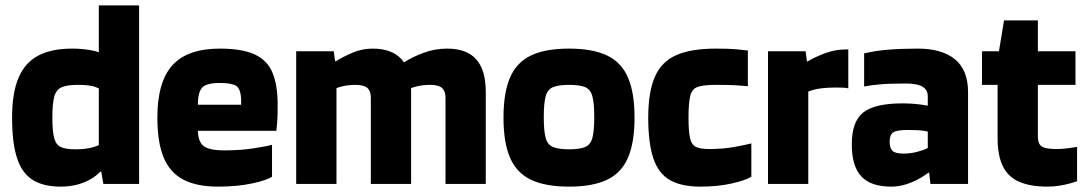

<svg xmlns="http://www.w3.org/2000/svg" viewBox="-20 -685 4041 715"><path d="M498 -665V0H365L357 -46H348V-665ZM382 -165 402 -125Q375 -54 324.5 -22Q274 10 206 10Q141 10 101 -15.5Q61 -41 43 -97.5Q25 -154 25 -247Q25 -340 49.5 -396.5Q74 -453 123.5 -478.5Q173 -504 248 -504Q284 -504 316 -498.5Q348 -493 371 -481Q394 -469 403 -448L372 -343Q358 -352 337 -360.5Q316 -369 269 -369Q230 -369 209.5 -360Q189 -351 182 -325Q175 -299 175 -247Q175 -195 182 -170Q189 -145 207.5 -137Q226 -129 260 -129Q297 -129 321.5 -135.5Q346 -142 361 -151Q376 -160 382 -165Z M799 -376Q750 -376 733.5 -359.5Q717 -343 717 -295H878Q878 -299 878 -305.5Q878 -312 878 -317Q876 -354 860 -365Q844 -376 799 -376ZM993 -27Q972 -13 917 -1.5Q862 10 792 10Q712 10 662 -16.5Q612 -43 589 -99.5Q566 -156 566 -247Q566 -380 622 -442Q678 -504 799 -504Q881 -504 928 -482.5Q975 -461 994.5 -415Q1014 -369 1014 -293Q1014 -261 1013 -242Q1012 -223 1009 -198H717Q718 -168 728 -152.5Q738 -137 759.5 -131Q781 -125 816 -125Q875 -125 924 -132.5Q973 -140 993 -146Z M1083 0V-494H1223L1233 -418V0ZM1205 -346V-457H1231Q1258 -474 1293.5 -489Q1329 -504 1367 -504Q1440 -504 1475.5 -464Q1511 -424 1511 -342V0H1361V-322Q1361 -346 1348 -357.5Q1335 -369 1303 -369Q1271 -369 1242 -360Q1213 -351 1205 -346ZM1483 -346V-454H1487Q1514 -472 1556.5 -488Q1599 -504 1645 -504Q1718 -504 1753.5 -464Q1789 -424 1789 -342V0H1639V-322Q1639 -346 1626 -357.5Q1613 -369 1581 -369Q1549 -369 1520 -360Q1491 -351 1483 -346Z M2099 10Q2011 10 1957.5 -15.5Q1904 -41 1879.5 -97.5Q1855 -154 1855 -247Q1855 -340 1879.5 -396.5Q1904 -453 1957.5 -478.5Q2011 -504 2099 -504Q2187 -504 2240.5 -478.5Q2294 -453 2318.5 -396.5Q2343 -340 2343 -247Q2343 -154 2318.5 -97.5Q2294 -41 2240.5 -15.5Q2187 10 2099 10ZM2099 -129Q2139 -129 2159 -137.5Q2179 -146 2186 -171.5Q2193 -197 2193 -249Q2193 -301 2186 -326.5Q2179 -352 2159 -360.5Q2139 -369 2099 -369Q2060 -369 2039.5 -360.5Q2019 -352 2012 -326.5Q2005 -301 2005 -249Q2005 -197 2012 -171.5Q2019 -146 2039.5 -137.5Q2060 -129 2099 -129Z M2778 -27Q2758 -14 2706 -2Q2654 10 2589 10Q2517 10 2474.5 -14.5Q2432 -39 2413 -95.5Q2394 -152 2394 -247Q2394 -342 2418.5 -398.5Q2443 -455 2498 -479.5Q2553 -504 2646 -504Q2695 -504 2721.5 -501.5Q2748 -499 2765 -497V-364Q2745 -366 2719.5 -367.5Q2694 -369 2646 -369Q2600 -369 2578.5 -361.5Q2557 -354 2550.5 -328Q2544 -302 2544 -247Q2544 -197 2549.5 -171.5Q2555 -146 2571.5 -138Q2588 -130 2620 -130Q2673 -130 2716.5 -138Q2760 -146 2778 -151Z M2840 0V-494H2980L2990 -418V0ZM2962 -333V-456H2987Q3015 -473 3053 -487Q3091 -501 3131 -501Q3133 -501 3135 -501Q3137 -501 3139 -501V-356Q3131 -358 3120.5 -358.5Q3110 -359 3093 -359Q3035 -359 3004 -349Q2973 -339 2962 -333Z M3152 -148Q3152 -232 3194.5 -266Q3237 -300 3341 -300Q3376 -300 3410 -295.5Q3444 -291 3454 -286V-190Q3441 -195 3420.5 -198Q3400 -201 3361 -201Q3318 -201 3305.5 -191.5Q3293 -182 3293 -157Q3293 -133 3304 -123Q3315 -113 3345 -113Q3370 -113 3393.5 -119Q3417 -125 3433.5 -133Q3450 -141 3454 -146V-56Q3437 -40 3411.5 -24.5Q3386 -9 3357 0.5Q3328 10 3299 10Q3223 10 3187.5 -28Q3152 -66 3152 -148ZM3445 0 3440 -42H3435V-327Q3435 -343 3426 -353.5Q3417 -364 3398.5 -369Q3380 -374 3352 -374Q3289 -374 3253.5 -370.5Q3218 -367 3198 -363V-486Q3238 -496 3287.5 -500Q3337 -504 3398 -504Q3488 -504 3536.5 -464Q3585 -424 3585 -342V0Z M3991 -10Q3983 -7 3965 -2Q3947 3 3925 6.5Q3903 10 3882 10Q3817 10 3775.5 -8Q3734 -26 3714.5 -66Q3695 -106 3695 -171V-464L3719 -609H3845V-177Q3845 -159 3851 -148.5Q3857 -138 3873 -134Q3889 -130 3917 -130Q3935 -130 3957.5 -133Q3980 -136 3991 -138ZM3637 -369V-494H3985V-369Z"/></svg>

Font: Blinker
Style: Regular
Weight: 400
Designer: Juergen Huber
Foundry: supertype
Version: 1.017